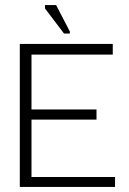

<svg xmlns="http://www.w3.org/2000/svg" viewBox="-20 -736 508 756"><path d="M58 0V-563H424V-521H104V-305H360V-265H104V-39H433V0ZM232 -604 157 -703V-716H201L255 -612V-604Z"/></svg>

Font: Darker Grotesque
Style: Regular
Weight: 400
Designer: Gabriel Lam
Foundry: TypeRant
Version: Version 1.000;gftools[0.9.28]